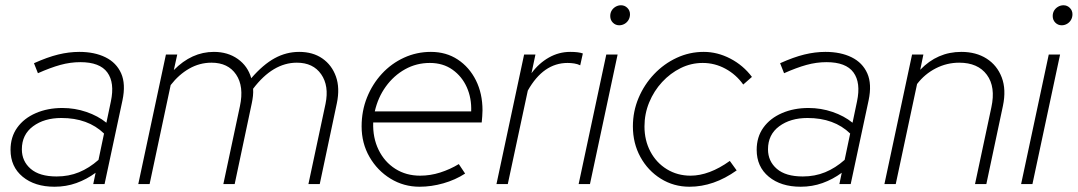

<svg xmlns="http://www.w3.org/2000/svg" viewBox="-20 -699 4092 729"><path d="M187 10Q112 10 66 -28Q20 -66 20 -130Q20 -179 45.5 -214.5Q71 -250 116 -269.5Q161 -289 217 -289Q264 -289 308 -274Q352 -259 384 -233L401 -314Q416 -385 387.5 -424Q359 -463 285 -463Q247 -463 209 -452.5Q171 -442 124 -421L109 -459Q160 -482 201 -492Q242 -502 281 -502Q339 -502 380.5 -481.5Q422 -461 440 -420.5Q458 -380 445 -318L377 0H334L343 -43Q309 -18 270 -4Q231 10 187 10ZM195 -29Q241 -29 280 -45Q319 -61 354 -92L375 -192Q314 -251 213 -251Q148 -251 105.5 -219.5Q63 -188 63 -132Q63 -87 96.5 -58Q130 -29 195 -29Z M505 0 610 -492H653L640 -433Q708 -502 792 -502Q845 -502 883 -475Q921 -448 934 -402Q979 -454 1023 -478Q1067 -502 1116 -502Q1168 -502 1204 -477Q1240 -452 1255.5 -408.5Q1271 -365 1259 -307L1194 0H1151L1216 -305Q1230 -373 1199.5 -417Q1169 -461 1107 -461Q1016 -461 941 -362Q942 -349 940.5 -335Q939 -321 936 -307L871 0H828L891 -296Q907 -371 876.5 -416Q846 -461 783 -461Q738 -461 698.5 -438.5Q659 -416 628 -376L548 0Z M1573 10Q1513 10 1463 -20.5Q1413 -51 1383 -103Q1353 -155 1353 -219Q1353 -278 1373.5 -329Q1394 -380 1430 -419Q1466 -458 1514 -480Q1562 -502 1616 -502Q1674 -502 1718 -473Q1762 -444 1787 -394Q1812 -344 1812 -280Q1812 -275 1811 -257.5Q1810 -240 1809 -234H1397Q1395 -176 1417.5 -130Q1440 -84 1481 -58Q1522 -32 1575 -32Q1614 -32 1651.5 -44Q1689 -56 1722 -76L1746 -40Q1709 -16 1663.5 -3Q1618 10 1573 10ZM1403 -276H1769Q1771 -326 1752.5 -367.5Q1734 -409 1698 -434.5Q1662 -460 1612 -460Q1561 -460 1518 -436Q1475 -412 1445 -370.5Q1415 -329 1403 -276Z M1865 0 1970 -492H2013L1998 -421Q2026 -459 2064 -480.5Q2102 -502 2145 -502Q2177 -502 2193 -496L2183 -451Q2173 -456 2160.5 -458Q2148 -460 2135 -460Q2043 -460 1984 -355L1908 0Z M2177 0 2282 -492H2325L2220 0ZM2331 -603Q2317 -603 2307 -613Q2297 -623 2297 -638Q2297 -650 2302.5 -659Q2308 -668 2317.5 -673.5Q2327 -679 2338 -679Q2352 -679 2362 -669Q2372 -659 2372 -645Q2372 -633 2366.5 -623.5Q2361 -614 2351.5 -608.5Q2342 -603 2331 -603Z M2598 10Q2538 10 2489 -20.5Q2440 -51 2411.5 -103Q2383 -155 2383 -219Q2383 -276 2404.5 -327Q2426 -378 2463.5 -417.5Q2501 -457 2549.5 -479.5Q2598 -502 2652 -502Q2704 -502 2753 -476.5Q2802 -451 2835 -407L2802 -378Q2775 -416 2734.5 -438Q2694 -460 2648 -460Q2604 -460 2564.5 -440.5Q2525 -421 2494 -387.5Q2463 -354 2445 -310.5Q2427 -267 2427 -219Q2427 -166 2449.5 -123.5Q2472 -81 2512 -56.5Q2552 -32 2602 -32Q2637 -32 2674.5 -46Q2712 -60 2751 -88L2777 -52Q2690 10 2598 10Z M3020 10Q2945 10 2899 -28Q2853 -66 2853 -130Q2853 -179 2878.5 -214.5Q2904 -250 2949 -269.5Q2994 -289 3050 -289Q3097 -289 3141 -274Q3185 -259 3217 -233L3234 -314Q3249 -385 3220.5 -424Q3192 -463 3118 -463Q3080 -463 3042 -452.5Q3004 -442 2957 -421L2942 -459Q2993 -482 3034 -492Q3075 -502 3114 -502Q3172 -502 3213.5 -481.5Q3255 -461 3273 -420.5Q3291 -380 3278 -318L3210 0H3167L3176 -43Q3142 -18 3103 -4Q3064 10 3020 10ZM3028 -29Q3074 -29 3113 -45Q3152 -61 3187 -92L3208 -192Q3147 -251 3046 -251Q2981 -251 2938.5 -219.5Q2896 -188 2896 -132Q2896 -87 2929.5 -58Q2963 -29 3028 -29Z M3338 0 3443 -492H3486L3474 -434Q3539 -502 3630 -502Q3686 -502 3726 -476.5Q3766 -451 3783.5 -405Q3801 -359 3788 -297L3725 0H3682L3744 -291Q3761 -369 3727 -415Q3693 -461 3622 -461Q3575 -461 3533 -439.5Q3491 -418 3462 -380L3381 0Z M3857 0 3962 -492H4005L3900 0ZM4011 -603Q3997 -603 3987 -613Q3977 -623 3977 -638Q3977 -650 3982.5 -659Q3988 -668 3997.5 -673.5Q4007 -679 4018 -679Q4032 -679 4042 -669Q4052 -659 4052 -645Q4052 -633 4046.5 -623.5Q4041 -614 4031.5 -608.5Q4022 -603 4011 -603Z"/></svg>

Font: Red Hat Display VF
Style: Italic
Weight: 300
Italic angle: -12°
Designer: Pentagram, MCKL
Foundry: Pentagram, MCKL
Version: Version 1.023